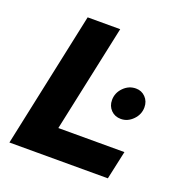

<svg xmlns="http://www.w3.org/2000/svg" viewBox="-126 -816 901 931"><g transform="rotate(20 325.0 -350.0)"><path d="M21 0 170 -700H338L220 -147H561L529 0ZM489 -292Q458 -292 438 -312.5Q418 -333 418 -364Q418 -401 445 -428.5Q472 -456 509 -456Q538 -456 558 -435.5Q578 -415 578 -384Q578 -347 551 -319.5Q524 -292 489 -292Z"/></g></svg>

Font: Red Hat Text
Style: Bold Italic
Weight: 700
Italic angle: -12°
Designer: Pentagram / MCKL
Foundry: Pentagram / MCKL
Version: Version 1.003; Red Hat Text Bold Italic